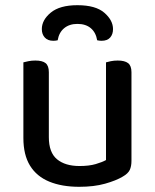

<svg xmlns="http://www.w3.org/2000/svg" viewBox="-20 -705 596 739"><path d="M70 -174V-260H168V-177Q168 -118 199.5 -92Q231 -66 286 -66Q323 -66 348.5 -73.5Q374 -81 388 -89V-260H486V-86Q486 -65 479.5 -51Q473 -37 452 -25Q427 -10 384.5 2Q342 14 285 14Q218 14 169.5 -6Q121 -26 95.5 -67.5Q70 -109 70 -174ZM486 -210H388V-465Q394 -467 406.5 -469.5Q419 -472 433 -472Q460 -472 473 -462Q486 -452 486 -427ZM168 -210H70V-465Q77 -467 89.5 -469.5Q102 -472 116 -472Q143 -472 155.5 -462Q168 -452 168 -427ZM278 -613Q247 -613 227 -596.5Q207 -580 202 -550Q198 -549 194 -548.5Q190 -548 185 -548Q164 -548 152.5 -560.5Q141 -573 141 -593Q141 -628 175.5 -656.5Q210 -685 278 -685Q348 -685 381.5 -656Q415 -627 415 -593Q415 -573 404 -560.5Q393 -548 371 -548Q367 -548 362.5 -548.5Q358 -549 354 -550Q349 -580 329.5 -596.5Q310 -613 278 -613Z"/></svg>

Font: Baloo Tamma 2 Medium
Style: Regular
Weight: 500
Designer: Divya Kowshik, Shuchita Grover and Ek Type
Foundry: Ek Type
Version: Version 1.700